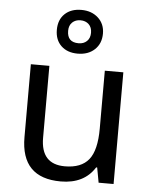

<svg xmlns="http://www.w3.org/2000/svg" viewBox="-57 -862 713 918"><g transform="rotate(5 300.0 -403.0)"><path d="M450.2 0 437 -71.8H432.1Q380.9 9.8 269 9.8Q78.1 9.8 78.1 -186V-536.1H167V-190.9Q167 -64 282.2 -64Q360.8 -64 397 -109.1Q433.1 -154.3 433.1 -257.8V-536.1H522V0ZM296.4 -606Q246.6 -606 217 -634.3Q187.5 -662.6 187.5 -710.9Q187.5 -759.3 217 -787.6Q246.6 -815.9 296.4 -815.9Q345.7 -815.9 377.2 -787.1Q408.7 -758.3 408.7 -711.9Q408.7 -664.1 377.7 -635Q346.7 -606 296.4 -606ZM296.4 -766.1Q272.5 -766.1 257.1 -751.5Q241.7 -736.8 241.7 -710.9Q241.7 -655.8 296.4 -655.8Q320.8 -655.8 336.2 -670.4Q351.6 -685.1 351.6 -710.9Q351.6 -736.8 336.2 -751.5Q320.8 -766.1 296.4 -766.1Z"/></g></svg>

Font: Droid Sans Mono
Style: Regular
Weight: 400
Monospace: yes
Foundry: Ascender Corporation
Version: Version 1.00 build 112